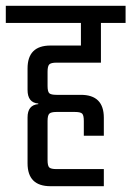

<svg xmlns="http://www.w3.org/2000/svg" viewBox="-40 -642 453 662"><path d="M308 -426H155Q136 -426 130 -420Q124 -414 124 -395V-346Q124 -326 130 -320.5Q136 -315 155 -315H239Q318 -315 318 -236V-174H249V-225Q249 -244 243.5 -250Q238 -256 218 -256H155Q136 -256 130 -250Q124 -244 124 -225V-90Q124 -70 130 -64.5Q136 -59 155 -59H318V0H134Q55 0 55 -79V-237Q55 -280 92 -283V-285Q55 -288 55 -332V-406Q55 -485 134 -485H239V-563H-20V-622H393V-563H308Z"/></svg>

Font: Teko Light
Style: Regular
Weight: 300
Designer: Manushi Parikh, Jonny Pinhorn
Foundry: Indian Type Foundry
Version: Version 1.105;PS 1.0;hotconv 1.0.78;makeotf.lib2.5.61930; tt